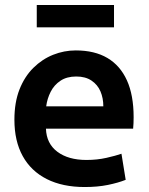

<svg xmlns="http://www.w3.org/2000/svg" viewBox="-20 -741 600 773"><path d="M321 12Q232 12 168.5 -20Q105 -52 71.5 -112.5Q38 -173 38 -259Q38 -329 58.5 -381Q79 -433 114.5 -468Q150 -503 194 -520.5Q238 -538 285 -538Q361 -538 412.5 -507.5Q464 -477 491 -417.5Q518 -358 518 -269Q518 -258 517.5 -245Q517 -232 516 -223H165Q167 -163 211 -130Q255 -97 328 -97Q371 -97 408.5 -105.5Q446 -114 469 -122L486 -17Q456 -5 414.5 3.5Q373 12 321 12ZM166 -313H396Q396 -346 384.5 -373Q373 -400 348.5 -416.5Q324 -433 287 -433Q249 -433 223.5 -416Q198 -399 184 -371.5Q170 -344 166 -313ZM128 -631V-721H439V-631Z"/></svg>

Font: Ubuntu Sans Mono SemiBold
Style: Regular
Weight: 600
Monospace: yes
Designer: Dalton Maag Ltd
Foundry: Dalton Maag Ltd
Version: Version 1.006